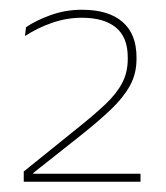

<svg xmlns="http://www.w3.org/2000/svg" viewBox="-20 -726 332 384"><path d="M27.5 -362.5V-383L133.5 -468.5Q168 -496 190.5 -517.2Q213 -538.5 224.2 -559.8Q235.5 -581 235.5 -608V-611.5Q235.5 -651.5 211.8 -671Q188 -690.5 144 -690.5Q113.5 -690.5 84.5 -680.5Q55.5 -670.5 30 -654L32 -671.5Q50.5 -684.5 80.5 -695.5Q110.5 -706.5 144 -706.5Q197 -706.5 225 -682.2Q253 -658 253 -611.5V-607.5Q253 -578.5 239.8 -554.5Q226.5 -530.5 201.8 -507Q177 -483.5 142.5 -456L46.5 -380V-373.5L39.5 -378.5H261V-362.5Z"/></svg>

Font: Anek Tamil Thin
Style: Regular
Weight: 250
Designer: Aadarsh Rajan (Tamil), Yesha Goshar (Latin)
Foundry: Ek Type
Version: Version 1.003